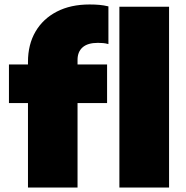

<svg xmlns="http://www.w3.org/2000/svg" viewBox="-20 -838 829 858"><path d="M105 0V-377.5H20V-550H105V-561.5Q105 -639 138.5 -696.5Q172 -754 233.8 -786Q295.5 -818 380 -818Q405 -818 424.2 -816.2Q443.5 -814.5 464.5 -809.5V-641Q452 -644.5 440.8 -645.5Q429.5 -646.5 417.5 -646.5Q372 -646.5 349.2 -626.5Q326.5 -606.5 326.5 -570.5V-550H458.5V-377.5H326.5V0ZM513.5 0V-808H735.5V0Z"/></svg>

Font: Encode Sans SmExp Black
Style: Regular
Weight: 900
Width: 6
Designer: Multiple Designers
Foundry: Impallari Type
Version: Version 3.002; ttfautohint (v1.8.3) -l 8 -r 50 -G 200 -x 14 